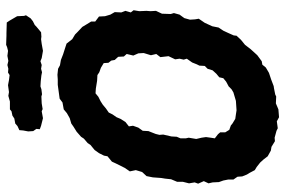

<svg xmlns="http://www.w3.org/2000/svg" viewBox="-168 -718 907 610"><g transform="rotate(-90 285.0 -412.5)"><path d="M218 21 205 14 183 17 175 13 153 7 142 8 124 -3 112 -5 94 -15 84 -28 74 -39 60 -50 50 -56 41 -73 36 -81 30 -96 29 -111 20 -124V-141L17 -156L12 -170L11 -190L8 -203L15 -218L7 -236L11 -247L8 -265L13 -285V-303L21 -322L23 -341L25 -353L27 -380L31 -400L44 -414L50 -434L46 -453L57 -469L62 -479L71 -497L77 -510L94 -524L96 -535L104 -551L114 -565L130 -578L136 -587L150 -599L156 -608L172 -622L188 -632L198 -639L215 -644L231 -653L243 -663L265 -667L277 -676L299 -679L321 -682H338L353 -683L372 -681L383 -675L400 -672L418 -665L443 -657L452 -654L466 -636L481 -627L489 -619L505 -604L514 -589L522 -576V-563L538 -551L539 -532L544 -515L552 -501L551 -480L556 -467L551 -450L558 -441L555 -423L556 -400L555 -388L556 -370L547 -351L546 -323L549 -313L544 -295L533 -280L528 -262L529 -246L531 -234L518 -215L507 -191L503 -171L493 -156L486 -141L478 -123L477 -114L464 -100L448 -87L435 -70L426 -60L415 -48L396 -34L385 -32L376 -21L359 -11L338 -4L317 4L310 5L290 9L284 12L262 11L243 19ZM240 -114 270 -116 297 -124 307 -130 316 -139 331 -147 342 -156 345 -169 356 -178 367 -190 372 -206 381 -215 382 -232 386 -240 392 -255 404 -272 401 -282 404 -295 402 -309 412 -330 409 -356 419 -369 415 -386 419 -399 422 -409 421 -426 414 -442 419 -463 411 -472 410 -490 400 -501 398 -512 391 -521 390 -536 375 -545 361 -550 352 -556 334 -557 309 -561 294 -562 283 -553 269 -546 258 -539 246 -529 233 -520 227 -508 218 -495 213 -483 203 -467 189 -456 191 -443 185 -426 175 -412 174 -394 165 -371 162 -359 163 -347 157 -321 156 -304 151 -292V-275L153 -266L149 -242L153 -225L155 -211L153 -196L151 -183L164 -173L170 -166V-150L178 -137L192 -132L198 -127L213 -118L227 -116ZM215 -729 191 -735 180 -739 181 -750 174 -760 173 -776 176 -792 177 -804 190 -810 198 -817 214 -820 223 -826 237 -829 243 -834H256H268L286 -839L298 -837L320 -840L336 -837L352 -835L360 -840L372 -839L384 -842L397 -839L413 -842L429 -840L441 -843L448 -846L477 -845H485L519 -844L525 -835L532 -823L539 -811L540 -789L542 -783L532 -768L523 -761L511 -755L506 -750L488 -735L474 -734L466 -735L451 -733L429 -729L406 -733L396 -737L384 -733L372 -735L361 -732L351 -734L333 -736L316 -737L307 -734L291 -732L284 -734L262 -733L244 -730L237 -733Z"/></g></svg>

Font: Winky Rough SemiBold
Style: Italic
Weight: 600
Italic angle: -8.97852°
Designer: Simon Atzbach
Foundry: typofactur
Version: Version 1.206; ttfautohint (v1.8.4.7-5d5b)